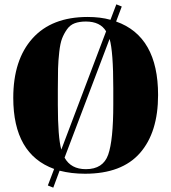

<svg xmlns="http://www.w3.org/2000/svg" viewBox="-20 -789 788 883"><path d="M41 -339Q41 -514 129.5 -612.5Q218 -711 383 -711Q442 -711 488 -698L515 -769L540 -759L514 -690Q707 -622 707 -352Q707 -180 623.5 -85Q540 10 371 10Q308 10 254 -4L225 74L200 64L229 -12Q41 -80 41 -339ZM501 -309V-383Q501 -552 484 -610L277 -64Q306 -11 375 -11Q454 -11 477.5 -77.5Q501 -144 501 -309ZM246 -307Q246 -158 262 -101L468 -645Q441 -690 375 -690Q345 -690 323.5 -682Q302 -674 288 -654Q274 -634 265.5 -612Q257 -590 252.5 -550Q248 -510 247 -474Q246 -438 246 -379Z"/></svg>

Font: Abril Fatface
Style: Regular
Weight: 400
Designer: Veronika Burian, Jos Scaglione
Foundry: TypeTogether
Version: Version 1.001